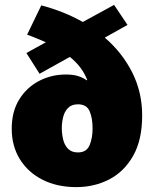

<svg xmlns="http://www.w3.org/2000/svg" viewBox="-20 -756 630 786"><path d="M292 10Q214 10 154.5 -20Q95 -50 61.5 -104Q28 -158 28 -229Q28 -299 58.5 -348.5Q89 -398 139.5 -424.5Q190 -451 250 -451Q281 -451 301.5 -444Q322 -437 335 -427L337 -429Q326 -457 308 -480.5Q290 -504 266 -523L142 -454L88 -539L168 -583Q149 -591 130 -599Q111 -607 91 -614L149 -734Q241 -710 319 -666L447 -736L502 -654L409 -602Q480 -541 521 -460Q562 -379 562 -283Q562 -183 525 -118Q488 -53 427 -21.5Q366 10 292 10ZM299 -132Q334 -132 346.5 -161Q359 -190 359 -231Q359 -272 347 -300.5Q335 -329 299 -329Q273 -329 258.5 -314Q244 -299 238.5 -276.5Q233 -254 233 -231Q233 -208 238.5 -185Q244 -162 258.5 -147Q273 -132 299 -132Z"/></svg>

Font: Murecho Black
Style: Regular
Weight: 900
Designer: Neil Summerour
Foundry: Positype
Version: Version 1.010; ttfautohint (v1.8.3)